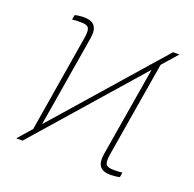

<svg xmlns="http://www.w3.org/2000/svg" viewBox="-105 -663 787 779"><g transform="rotate(20 289.0 -274.0)"><path d="M39.6 0 518.1 -545.9H545.4L66.9 0ZM87.4 -35.2 160.6 -478.5Q166 -511.2 158.4 -522Q150.9 -532.7 123.5 -532.2Q114.3 -532.7 105.5 -532Q96.7 -531.2 87.4 -530.3L91.3 -550.8Q99.6 -553.2 109.1 -554.2Q118.7 -555.2 129.4 -555.7Q146.5 -555.7 158.2 -551.5Q169.9 -547.4 176.5 -538.8Q183.1 -530.3 185.1 -517.1Q187 -503.9 184.1 -485.4L112.8 -55.7ZM450.7 8.8Q433.6 8.8 421.6 4.6Q409.7 0.5 403.1 -8.1Q396.5 -16.6 394.8 -30Q393.1 -43.5 396 -61.5L465.3 -477.5L490.7 -497.1L419.4 -68.4Q414.1 -35.6 421.6 -24.9Q429.2 -14.2 456.5 -14.6Q465.3 -14.2 474.1 -14.9Q482.9 -15.6 491.7 -16.6L488.8 3.9Q480.5 6.3 470.7 7.3Q460.9 8.3 450.7 8.8Z"/></g></svg>

Font: Inter 20pt Thin
Style: Italic
Weight: 250
Italic angle: -9.3988°
Version: Version 4.001;git-66647c0bb